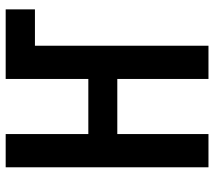

<svg xmlns="http://www.w3.org/2000/svg" viewBox="-59 -695 754 676"><g transform="rotate(-90 318.0 -357.0)"><path d="M67 0V-714H184V-423H378V-714H623V-611H495V0H378V-321H184V0Z"/></g></svg>

Font: Noto Sans ExtraCondensed SemiBold
Style: Regular
Weight: 600
Width: 2
Designer: Monotype Design Team
Foundry: Monotype Imaging Inc.
Version: Version 2.013; ttfautohint (v1.8.4.7-5d5b)